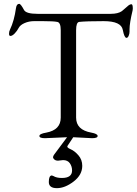

<svg xmlns="http://www.w3.org/2000/svg" viewBox="-20 -714 711 999"><path d="M308 119 282 122Q270 122 263 116Q256 110 256 104Q256 98 262 90L329 0L214 5Q185 5 185 -6.5Q185 -18 221 -24Q296 -38 296 -102V-557Q296 -597 278 -600Q259 -604 204 -604H157Q131 -604 108 -594Q85 -584 77 -568.5Q69 -553 56.5 -540Q44 -527 34 -527Q27 -527 27 -538.5Q27 -550 32 -560Q54 -606 63 -671Q66 -694 80 -694Q88 -694 105 -662Q116 -642 175 -642H556Q594 -642 614 -656Q621 -661 631.5 -671Q642 -681 649.5 -686.5Q657 -692 664 -692Q671 -692 671 -669L670 -660Q654 -594 654 -561V-549Q654 -539 649.5 -528Q645 -517 638 -517Q627 -517 619 -558Q611 -604 519.5 -604Q428 -604 392 -600Q376 -598 376 -557V-102Q376 -38 455 -24Q488 -18 488 -6.5Q488 5 459 5L361 0L332 44Q325 53 346.5 62Q368 71 388 94Q408 117 408 149Q408 196 363 230.5Q318 265 276 265Q234 265 234 233Q234 199 250 199Q252 199 258 202Q274 212 302 212Q355 212 355 173Q355 152 343.5 135.5Q332 119 308 119Z"/></svg>

Font: EB Garamond
Style: Regular
Weight: 400
Version: Version 0.012